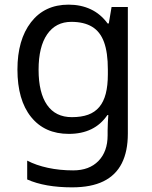

<svg xmlns="http://www.w3.org/2000/svg" viewBox="-20 -566 655 826"><path d="M275 -546Q328 -546 370.5 -526Q413 -506 443 -465H448L460 -536H530V9Q530 85 504 136.5Q478 188 425 214Q372 240 290 240Q232 240 183.5 231.5Q135 223 97 206V125Q135 145 186 156Q237 167 295 167Q364 167 403.5 126.5Q443 86 443 16V-5Q443 -17 444 -39.5Q445 -62 446 -71H442Q414 -30 372.5 -10Q331 10 276 10Q172 10 113.5 -63Q55 -136 55 -267Q55 -395 113.5 -470.5Q172 -546 275 -546ZM287 -472Q220 -472 183 -418.5Q146 -365 146 -266Q146 -167 182.5 -114.5Q219 -62 289 -62Q330 -62 359 -72.5Q388 -83 407 -105.5Q426 -128 435 -163Q444 -198 444 -246V-267Q444 -340 427.5 -385Q411 -430 376 -451Q341 -472 287 -472Z"/></svg>

Font: telugu15
Style: Book
Weight: 400
Designer: Jelle Bosma - Monotype Design Team
Foundry: Monotype Imaging Inc.
Version: Version 2.003